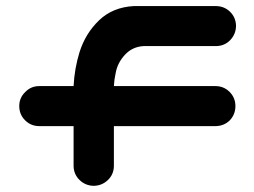

<svg xmlns="http://www.w3.org/2000/svg" viewBox="-20 -598 832 628"><path d="M285.2 9.8Q258.8 8.8 240.2 -9.3Q221.7 -27.3 220.7 -53.7V-185.5H108.4Q81.1 -185.5 62 -204.6Q43 -223.6 43 -251Q43 -278.3 62.5 -296.9Q81.1 -316.4 108.4 -316.4H220.7Q223.6 -374 240.2 -427.7Q259.8 -489.3 304.2 -531.7Q348.6 -574.2 417 -578.1H688.5Q714.8 -577.1 732.9 -559.1Q751 -541 752 -514.6Q752 -487.3 733.9 -467.8Q715.8 -448.2 688.5 -447.3H450.2Q413.1 -445.3 388.7 -418.9Q364.3 -392.6 358.4 -359.4Q353.5 -337.9 352.5 -316.4H684.6Q711.9 -316.4 731 -297.4Q750 -278.3 750 -251Q750 -223.6 731.4 -204.1Q711.9 -185.5 684.6 -185.5H352.5V-53.7Q351.6 -26.4 332 -8.3Q312.5 9.8 285.2 9.8Z"/></svg>

Font: Nico Moji
Style: Regular
Weight: 400
Version: Version 1.02